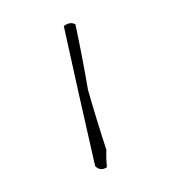

<svg xmlns="http://www.w3.org/2000/svg" viewBox="-118 -761 737 814"><g transform="rotate(-20 250.0 -354.0)"><path d="M259.8 -666Q291 -675.8 308.6 -656.2Q289.1 -515.6 263.7 -377Q253.9 -238.3 250 -111.3Q236.3 -78.1 226.6 -41Q195.3 -33.2 181.6 -62.5Q220.7 -375 259.8 -666Z"/></g></svg>

Font: BoLeHuaiShuti
Style: Regular
Weight: 400
Designer: Aston.linsen@gmail.com
Foundry: BoLe
Version: Version 1.00 June 15, 2016, initial release